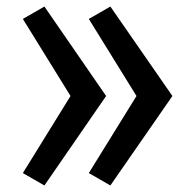

<svg xmlns="http://www.w3.org/2000/svg" viewBox="-20 -619 590 588"><path d="M318 -51 252 -89 398 -325 252 -561 318 -599 508 -325ZM116 -51 50 -89 196 -325 50 -561 116 -599 305 -325Z"/></svg>

Font: Lode Dark Term
Style: Bold
Weight: 700
Monospace: yes
Designer: Belleve Invis
Foundry: Belleve Invis
Version: Version 29.2.0